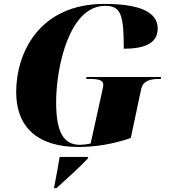

<svg xmlns="http://www.w3.org/2000/svg" viewBox="-20 -744 881 985"><path d="M382 10C469 10 562 -5 651 -36L704 -286C714 -332 753 -339 800 -339H805L806 -349H424L422 -339H438C483 -339 510 -334 510 -309C510 -305 508 -292 503 -271L445 -8C425 -3 400 -1 391 -1C306 -1 268 -65 268 -220C268 -397 334 -714 519 -714C601 -714 615 -668 615 -494C712 -494 789 -517 789 -597C789 -658 743 -724 515 -724C184 -724 63 -476 63 -271C63 -93 172 10 382 10ZM258 215 257 221H270C315 180 394 109 429 71L433 61H286C278 109 271 150 258 215Z"/></svg>

Font: Noto Serif Display Black
Style: Italic
Weight: 900
Italic angle: -12°
Designer: Monotype Design Team
Foundry: Monotype Imaging Inc.
Version: Version 2.009